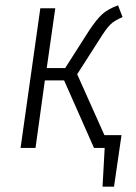

<svg xmlns="http://www.w3.org/2000/svg" viewBox="-20 -554 511 719"><path d="M371 -48H435L407 145H364L372 0H332L220 -253H148L113 0H57L131 -523H187L155 -299H224L314 -440Q342 -482 363 -501Q384 -520 422 -534L439 -490Q408 -477 392.5 -461.5Q377 -446 351 -404L269 -276Z"/></svg>

Font: Fira Sans Condensed Light
Style: Italic
Weight: 300
Width: 3
Italic angle: -8°
Designer: Carrois Corporate & Edenspiekermann AG
Foundry: Carrois Corporate GbR & Edenspiekermann AG
Version: Version 4.203